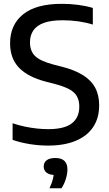

<svg xmlns="http://www.w3.org/2000/svg" viewBox="-20 -770 585 1028"><path d="M237.5 9.5Q190 9.5 140.8 1.8Q91.5 -6 47.5 -21V-110Q78.5 -99.5 111.5 -92.5Q144.5 -85.5 176.5 -82Q208.5 -78.5 238 -78.5Q324.5 -78.5 364.5 -109.5Q404.5 -140.5 404.5 -199Q404.5 -249 374.5 -275.8Q344.5 -302.5 270 -321.5L225 -333Q130 -357.5 82 -407.2Q34 -457 34 -538.5Q34 -637 103.5 -693.2Q173 -749.5 311 -749.5Q356.5 -749.5 399.5 -743.8Q442.5 -738 477 -727.5V-638.5Q440 -650 398.8 -655.8Q357.5 -661.5 315.5 -661.5Q253.5 -661.5 215 -647.5Q176.5 -633.5 158.5 -607Q140.5 -580.5 140.5 -544Q140.5 -496.5 167.8 -470Q195 -443.5 264 -425L309 -413.5Q378.5 -396 423.2 -368.2Q468 -340.5 489.5 -300.5Q511 -260.5 511 -206Q511 -138 478.8 -89.8Q446.5 -41.5 385.2 -16Q324 9.5 237.5 9.5ZM245 238Q259 207.5 264 185.8Q269 164 269 142L286.5 167H277.5Q245 167 229.5 154.5Q214 142 214 121.5Q214 100.5 229.5 88.2Q245 76 276.5 76Q309 76 325 91.5Q341 107 341 137Q341 160 332.8 187.2Q324.5 214.5 309.5 238Z"/></svg>

Font: Encode Sans SC Condensed Thin Medium
Style: Regular
Weight: 500
Version: Version 3.002